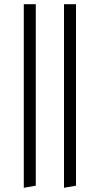

<svg xmlns="http://www.w3.org/2000/svg" viewBox="-20 -750 474 912"><path d="M284 -730H341V132L284 142ZM93 -730H150V132L93 142Z"/></svg>

Font: Arima Madurai Light
Style: Regular
Weight: 300
Designer: Joana Correia and Natanael Gama
Foundry: NDISCOVER
Version: Version 1.019